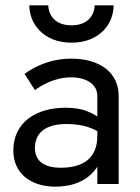

<svg xmlns="http://www.w3.org/2000/svg" viewBox="-20 -690 525 720"><path d="M90 -670C90 -601 143 -530 248 -530C354 -530 406 -601 406 -670H335C335 -645 319 -595 248 -595C177 -595 161 -645 161 -670ZM111 -352C133 -368 182 -400 248 -400C299 -400 345 -377 345 -330V-253C334 -261 319 -268 302 -275C281 -282 255 -286 226 -286C116 -286 30 -232 30 -125C30 -42 93 10 188 10C252 10 306 -12 338 -55C341 -58 343 -62 345 -66V0H425V-330C425 -419 353 -470 248 -470C165 -470 107 -438 72 -413ZM111 -135C111 -191 150 -225 230 -225C259 -225 286 -221 309 -214C321 -210 333 -205 345 -198V-180C345 -94 288 -61 208 -61C144 -61 111 -87 111 -135Z"/></svg>

Font: Jost
Style: Regular
Weight: 400
Version: Version 3.710